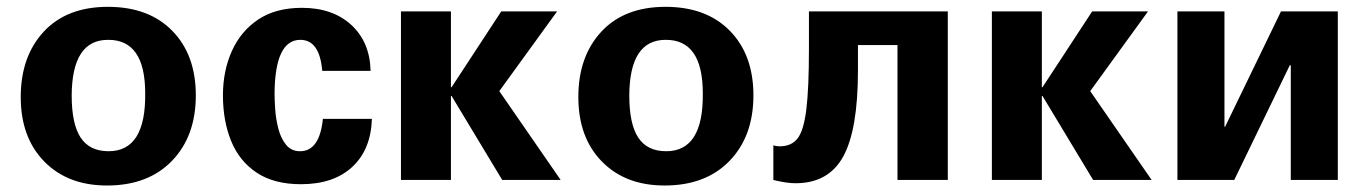

<svg xmlns="http://www.w3.org/2000/svg" viewBox="-20 -538 4085 574"><path d="M42 -248Q42 -369.1 110.8 -443.4Q179.7 -517.6 302.7 -517.6Q424.8 -517.6 495.1 -445.8Q565.4 -374 565.4 -252.9Q565.4 -130.9 494.1 -57.1Q422.9 16.6 299.8 16.6Q182.6 16.6 112.3 -55.2Q42 -127 42 -248ZM194.3 -252.9Q194.3 -167 221.2 -126.5Q248 -85.9 304.7 -85.9Q416 -85.9 414.1 -258.8Q414.1 -419.9 302.7 -418.9Q195.3 -418.9 194.3 -252.9Z M1087.9 -326.2H943.4Q935.5 -418.9 877.9 -418.9Q801.8 -418.9 800.8 -257.8Q800.8 -240.2 802.7 -211.4Q804.7 -182.6 812 -153.8Q819.3 -125 835 -105.5Q850.6 -85.9 877 -85.9Q935.5 -85.9 945.3 -182.6H1091.8Q1088.9 -90.8 1033.2 -39.1Q977.5 12.7 879.9 12.7Q798.8 12.7 747.1 -22Q695.3 -56.6 670.9 -116.7Q646.5 -176.8 646.5 -252.9Q646.5 -326.2 673.3 -385.7Q700.2 -445.3 752.4 -480Q804.7 -514.6 882.8 -514.6Q974.6 -514.6 1030.3 -463.4Q1085.9 -412.1 1087.9 -326.2Z M1328.1 -503.9V-277.3H1330.1L1478.5 -503.9H1645.5L1472.7 -265.6L1656.2 0H1481.4L1330.1 -251H1328.1V0H1178.7V-503.9Z M1709 -248Q1709 -369.1 1777.8 -443.4Q1846.7 -517.6 1969.7 -517.6Q2091.8 -517.6 2162.1 -445.8Q2232.4 -374 2232.4 -252.9Q2232.4 -130.9 2161.1 -57.1Q2089.8 16.6 1966.8 16.6Q1849.6 16.6 1779.3 -55.2Q1709 -127 1709 -248ZM1861.3 -252.9Q1861.3 -167 1888.2 -126.5Q1915 -85.9 1971.7 -85.9Q2083 -85.9 2081.1 -258.8Q2081.1 -419.9 1969.7 -418.9Q1862.3 -418.9 1861.3 -252.9Z M2813.5 -503.9V0H2663.1V-403.3H2544.9V-327.1Q2544.9 -150.4 2501 -70.3Q2457 9.8 2358.4 9.8Q2333 9.8 2295.9 1L2292 0V-103.5Q2300.8 -100.6 2311.5 -100.6Q2345.7 -100.6 2364.3 -124Q2382.8 -147.5 2390.6 -210.9Q2398.4 -274.4 2398.4 -393.6V-503.9Z M3094.7 -503.9V-277.3H3096.7L3245.1 -503.9H3412.1L3239.3 -265.6L3422.9 0H3248L3096.7 -251H3094.7V0H2945.3V-503.9Z M3979.5 0H3838.9V-342.8H3835.9L3669.9 0H3500V-503.9H3640.6V-159.2H3642.6L3809.6 -503.9H3979.5Z"/></svg>

Font: FreeUniversal
Style: Bold
Weight: 700
Version: Version 1.001 March 22, 2017